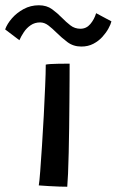

<svg xmlns="http://www.w3.org/2000/svg" viewBox="-90 -706 443 728"><path d="M165 2Q156.5 2 136.2 1.5Q116 1 93.8 -0.5Q71.5 -2 57 -3Q59.5 -16 62.5 -56.8Q65.5 -97.5 69.2 -153.2Q73 -209 76 -268.2Q79 -327.5 81.2 -379Q83.5 -430.5 83.5 -461Q89.5 -462.5 102 -463.2Q114.5 -464 128.8 -464.2Q143 -464.5 155.5 -464.5Q168 -464.5 174 -464.5Q174 -443 173.8 -404.8Q173.5 -366.5 173.2 -319Q173 -271.5 172.2 -221.8Q171.5 -172 170.5 -126.8Q169.5 -81.5 168 -47.5Q166.5 -13.5 165 2ZM-70.5 -594.5Q-63 -615.5 -44.8 -636.5Q-26.5 -657.5 -0.2 -671.8Q26 -686 57.5 -686Q87 -686 107.5 -671Q128 -656 145 -638.5Q160.5 -622.5 177 -609.8Q193.5 -597 215 -597Q237.5 -597 252.5 -614.8Q267.5 -632.5 274.5 -656L332.5 -625Q330 -614 321.2 -598Q312.5 -582 298.2 -566.2Q284 -550.5 264 -540Q244 -529.5 218.5 -529.5Q188 -529.5 165.5 -546.5Q143 -563.5 124 -582.5Q108.5 -598 93.5 -609.5Q78.5 -621 62 -621Q42 -621 26.5 -610.5Q11 -600 0.5 -584.2Q-10 -568.5 -16.5 -553.5Z"/></svg>

Font: Grandstander Thin
Style: Regular
Weight: 400
Version: Version 1.200